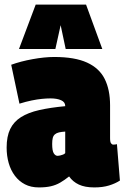

<svg xmlns="http://www.w3.org/2000/svg" viewBox="-20 -809 546 839"><path d="M9 -164Q9 -213 24.5 -245Q40 -277 71.5 -297Q103 -317 151.5 -328Q200 -339 265 -345V-346Q265 -363 247 -371Q229 -379 201 -379Q184 -379 163.5 -377Q143 -375 118.5 -370Q94 -365 65 -356L29 -526Q70 -541 122.5 -550.5Q175 -560 217 -560Q307 -560 360.5 -535.5Q414 -511 437.5 -464Q461 -417 461 -349V-205Q461 -188 465.5 -182.5Q470 -177 474 -177Q478 -177 483 -177.5Q488 -178 491 -179L504 -20Q484 -7 456.5 1.5Q429 10 392 10Q351 10 324.5 -2.5Q298 -15 282 -38Q262 -22 243 -11Q224 0 202 5Q180 10 150 10Q115 10 89 -3.5Q63 -17 45 -41Q27 -65 18 -96.5Q9 -128 9 -164ZM208 -180Q208 -150 215 -139Q222 -128 232 -128Q236 -128 242.5 -129.5Q249 -131 255.5 -133.5Q262 -136 265 -140V-234Q249 -233 238 -230.5Q227 -228 220 -222Q213 -216 210.5 -206Q208 -196 208 -180ZM63 -595 136 -789H356L427 -595H267L245 -699L222 -595Z"/></svg>

Font: Georama SemiCondensed Black
Style: Regular
Weight: 900
Width: 4
Designer: Jean-Baptiste Levee
Foundry: Production Type
Version: Version 1.001